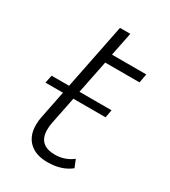

<svg xmlns="http://www.w3.org/2000/svg" viewBox="-161 -718 714 805"><g transform="rotate(30 196.0 -316.0)"><path d="M133 -151Q129 -132 129 -114Q129 -39 209 -39Q257 -39 294 -68L309 -31Q266 4 197 4Q141 4 109.5 -25.5Q78 -55 78 -108Q78 -128 82 -147L180 -636H230L207 -522H373L365 -479H199ZM32 -319H322L315 -281H24Z"/></g></svg>

Font: Montserrat Alternates Light
Style: Italic
Weight: 300
Italic angle: -11.3°
Designer: Julieta Ulanovsky
Foundry: Julieta Ulanovsky
Version: Version 7.200